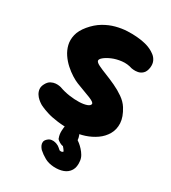

<svg xmlns="http://www.w3.org/2000/svg" viewBox="-210 -760 978 1096"><g transform="rotate(30 278.5 -211.5)"><path d="M316 -1Q258 0 215 -5.5Q172 -11 144 -20Q116 -29 102 -35.5Q88 -42 88 -42Q88 -42 80 -47Q72 -52 61 -61.5Q50 -71 41.5 -84.5Q33 -98 31 -114.5Q29 -131 39 -150Q50 -171 65.5 -179Q81 -187 95.5 -188Q110 -189 120 -187Q130 -185 130 -185Q163 -173 198 -168Q233 -163 263 -164Q293 -165 312.5 -172Q332 -179 333 -191Q333 -197 324.5 -203Q316 -209 299 -216Q282 -223 258 -231.5Q234 -240 204 -252Q186 -259 162 -274Q138 -289 114.5 -310Q91 -331 73 -357.5Q55 -384 47.5 -414.5Q40 -445 48 -479.5Q56 -514 86 -550Q117 -587 153 -608.5Q189 -630 227 -640Q265 -650 300 -651.5Q335 -653 362.5 -650.5Q390 -648 406 -644.5Q422 -641 422 -641Q422 -641 432.5 -638Q443 -635 458 -628Q473 -621 488 -609.5Q503 -598 511.5 -580Q520 -562 517 -537Q513 -509 499 -496Q485 -483 468.5 -480Q452 -477 439.5 -478.5Q427 -480 427 -480Q394 -491 359.5 -487Q325 -483 297 -471Q269 -459 252.5 -445Q236 -431 239 -421Q242 -411 263.5 -400.5Q285 -390 317 -377.5Q349 -365 383.5 -349Q418 -333 448 -312Q478 -291 495 -264Q525 -216 527 -175.5Q529 -135 510.5 -103Q492 -71 460.5 -49Q429 -27 391 -14.5Q353 -2 316 -1ZM322 229Q288 227 262.5 213Q237 199 216 180Q216 180 211 174Q206 168 201.5 158.5Q197 149 198 137.5Q199 126 211 115Q223 104 236 102.5Q249 101 258.5 103.5Q268 106 268 106Q284 112 291 119Q298 126 305 131Q313 133 318 132Q323 131 325.5 128.5Q328 126 328 125Q324 118 319 112Q314 106 309 100Q305 101 294.5 96.5Q284 92 275 85Q266 78 266 73Q258 53 259 28Q260 3 264 -10Q264 -10 267 -18.5Q270 -27 280 -36Q290 -45 311 -44Q331 -43 341.5 -29.5Q352 -16 352 -16Q354 -11 359 1.5Q364 14 365 29Q370 32 380.5 40.5Q391 49 403.5 62.5Q416 76 425 91.5Q434 107 436 124Q441 163 426.5 187Q412 211 384.5 221Q357 231 322 229Z"/></g></svg>

Font: Sour Gummy Black
Style: Regular
Weight: 900
Designer: Stefie Justprince
Foundry: Eifetstype
Version: Version 1.000